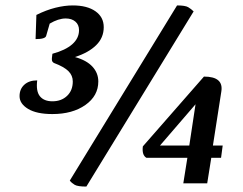

<svg xmlns="http://www.w3.org/2000/svg" viewBox="-20 -675 893 707"><path d="M173 -255Q115 -255 83.5 -274Q52 -293 52 -321Q52 -347 69.5 -363Q87 -379 117 -379Q112 -339 127 -320.5Q142 -302 173 -302Q206 -302 227 -322Q248 -342 248 -375Q248 -397 232 -413Q216 -429 179 -443Q173 -446 171.5 -452Q170 -458 173 -477Q221 -490 246 -512Q271 -534 271 -564Q271 -584 257.5 -595.5Q244 -607 222 -607Q195 -607 163 -588L150 -543Q147 -531 111 -531L114 -620Q150 -638 184 -646.5Q218 -655 248 -655Q301 -655 331.5 -633.5Q362 -612 362 -575Q362 -536 334 -508.5Q306 -481 256 -465Q299 -453 320.5 -429.5Q342 -406 342 -375Q342 -322 294.5 -288.5Q247 -255 173 -255ZM298 12Q266 12 255 5.5Q244 -1 237 -10L632 -655Q662 -655 673 -648.5Q684 -642 693 -633ZM655 0 670 -94H519Q502 -104 506 -136L731 -393Q804 -393 795 -338L764 -139H800L794 -94H758L743 0ZM569 -139H677L700 -291Z"/></svg>

Font: Petrona Medium
Style: Italic
Weight: 500
Italic angle: -9°
Designer: Ringo R. Seeber
Foundry: Ringo R. Seeber
Version: Version 2.001; ttfautohint (v1.8.3)